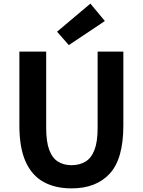

<svg xmlns="http://www.w3.org/2000/svg" viewBox="-20 -1026 788 1060"><path d="M375 14Q285 14 220.5 -21.5Q156 -57 121.5 -133.5Q87 -210 87 -333V-741H235V-320Q235 -243 252 -198Q269 -153 300.5 -133.5Q332 -114 375 -114Q419 -114 451.5 -133.5Q484 -153 501.5 -198Q519 -243 519 -320V-741H661V-333Q661 -149 586 -67.5Q511 14 375 14ZM360 -777 295 -851 479 -1006 559 -910Z"/></svg>

Font: Chiron Sans HK TT
Style: Bold
Weight: 700
Designer: Ryoko NISHIZUKA 西塚涼子 (kana, bopomofo & ideographs); Paul D. Hunt (Latin, Greek & Cyrillic); Sandoll Communications 산돌커뮤니
Foundry: Adobe
Version: Version 2.022;hotconv 1.0.109;makeotfexe 2.5.65596